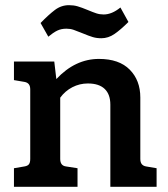

<svg xmlns="http://www.w3.org/2000/svg" viewBox="-20 -723 649 743"><path d="M586 -72V0H407V-318Q407 -358 385 -379Q363 -400 320 -400Q288 -400 260 -385.5Q232 -371 213 -345V-108Q213 -82 235 -79L280 -72V0H34V-72L75 -79Q87 -81 92 -87.5Q97 -94 97 -108V-377Q97 -390 91.5 -397Q86 -404 75 -406L34 -413V-485H190L198 -417Q271 -495 363 -495Q441 -495 482 -453.5Q523 -412 523 -346V-108Q523 -95 528.5 -88Q534 -81 545 -79ZM167 -581 137 -634Q168 -666 192.5 -684.5Q217 -703 247 -703Q265 -703 280.5 -698.5Q296 -694 320 -684Q339 -676 352.5 -671.5Q366 -667 381 -667Q413 -667 446 -694L477 -638Q447 -608 423 -591.5Q399 -575 372 -575Q354 -575 339 -579.5Q324 -584 300 -594Q278 -603 265 -607.5Q252 -612 237 -612Q217 -612 201.5 -604.5Q186 -597 167 -581Z"/></svg>

Font: Enriqueta SemiBold
Style: Regular
Weight: 600
Designer: Viviana Monsalve, Gustavo Ibarra
Foundry: 72Puntos
Version: Version 2.000